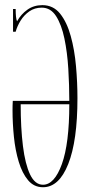

<svg xmlns="http://www.w3.org/2000/svg" viewBox="-20 -736 359 766"><path d="M151.5 11Q115.5 11 92 -17Q68.5 -45 54.8 -90.5Q41 -136 35.5 -190Q30 -244 30 -296Q30 -306 30.2 -315.2Q30.5 -324.5 31 -333.5H256.5Q256.5 -396 252.5 -461.5Q248.5 -527 237 -582.2Q225.5 -637.5 203.8 -671.5Q182 -705.5 146.5 -705.5Q118.5 -705.5 97.2 -690.8Q76 -676 62.2 -653.8Q48.5 -631.5 42.5 -609.5H32V-700H42.5Q42.5 -662.5 48 -651Q64 -679.5 89.5 -697.5Q115 -715.5 149 -715.5Q192.5 -715.5 219.8 -681.5Q247 -647.5 262.2 -592.2Q277.5 -537 283.2 -472Q289 -407 289 -344.5Q289 -174 252.2 -81.5Q215.5 11 151.5 11ZM151.5 1Q197 1 226.8 -81.2Q256.5 -163.5 256.5 -320H62.5Q62.5 -226 71.5 -153.5Q80.5 -81 100 -40Q119.5 1 151.5 1Z"/></svg>

Font: Imbue 100pt Thin
Style: Regular
Weight: 100
Designer: Tyler Finck
Foundry: Etcetera Type Company
Version: Version 1.102; ttfautohint (v1.8.3)